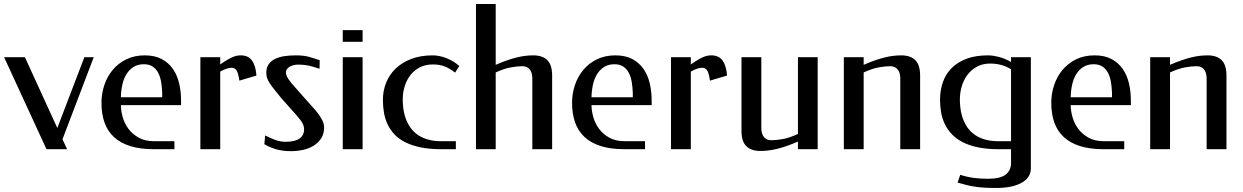

<svg xmlns="http://www.w3.org/2000/svg" viewBox="-20 -746 6215 960"><path d="M266.6 -106 401.9 -460H448.7L292.5 -49.8L315.4 0H212.4L0.5 -460H104.5Z M704.1 -469.2Q753.9 -469.2 788.3 -450.9Q822.8 -432.6 844.5 -401.4Q866.2 -370.1 875.7 -329.3Q885.3 -288.6 885.3 -243.2V-220.2H584.5Q584.5 -192.9 593.3 -161.1Q602.1 -129.4 621.8 -102.5Q641.6 -75.7 673.1 -57.9Q704.6 -40 750.5 -40H852.1V0H749Q680.7 0 631.1 -15.6Q581.5 -31.2 549.6 -61Q517.6 -90.8 502.4 -133.8Q487.3 -176.8 487.3 -231.9Q487.3 -277.8 501.7 -320.8Q516.1 -363.8 543.7 -396.7Q571.3 -429.7 611.6 -449.5Q651.9 -469.2 704.1 -469.2ZM699.2 -424.8Q668.9 -424.8 647.5 -411.1Q626 -397.5 612.1 -374.8Q598.1 -352.1 591.6 -322Q585 -292 584.5 -259.8H791V-280.8Q790 -309.1 785.9 -335Q781.7 -360.8 771.5 -380.9Q761.2 -400.9 743.9 -412.8Q726.6 -424.8 699.2 -424.8Z M1081.1 -423.8Q1100.6 -437.5 1115.5 -446.3Q1130.4 -455.1 1142.1 -460.2Q1153.8 -465.3 1163.8 -467.3Q1173.8 -469.2 1183.6 -469.2Q1221.7 -469.2 1240.2 -442.9Q1258.8 -416.5 1262.2 -368.2L1176.8 -342.8Q1171.9 -377.9 1163.6 -392.6Q1155.3 -407.2 1137.7 -407.2Q1127.4 -407.2 1113.5 -402.8Q1099.6 -398.4 1081.1 -388.2V0H981.9V-460H1081.1Z M1458.5 -469.2Q1479 -469.2 1494.1 -467.5Q1509.3 -465.8 1522.7 -462.4Q1536.1 -459 1549.3 -454.6Q1562.5 -450.2 1578.6 -444.8L1577.6 -401.9Q1554.7 -410.2 1529.1 -416.5Q1503.4 -422.9 1468.8 -422.9Q1461.4 -422.9 1451.2 -420.9Q1440.9 -418.9 1431.6 -414.3Q1422.4 -409.7 1416 -401.9Q1409.7 -394 1409.7 -382.8Q1409.7 -370.1 1421.1 -352.1Q1432.6 -334 1457.5 -307.1L1509.8 -248Q1526.4 -229 1542.7 -211.2Q1559.1 -193.4 1571.8 -176.3Q1584.5 -159.2 1592.5 -142.3Q1600.6 -125.5 1600.6 -108.9Q1600.6 -76.7 1585.9 -54.2Q1571.3 -31.7 1547.9 -17.3Q1524.4 -2.9 1494.9 3.4Q1465.3 9.8 1435.5 9.8Q1394 9.8 1362.1 0.7Q1330.1 -8.3 1301.8 -24.9L1305.7 -68.8Q1328.1 -57.1 1354.5 -47.1Q1380.9 -37.1 1408.7 -37.1Q1454.6 -37.1 1477.5 -53.2Q1500.5 -69.3 1500.5 -100.1Q1500.5 -121.6 1482.7 -145Q1464.8 -168.5 1438.5 -196.8L1386.7 -254.9Q1366.2 -280.8 1351.8 -298.3Q1337.4 -315.9 1328.6 -329.6Q1319.8 -343.3 1315.7 -355.5Q1311.5 -367.7 1311.5 -382.8Q1311.5 -407.7 1323 -424.3Q1334.5 -440.9 1354.2 -450.9Q1374 -460.9 1400.9 -465.1Q1427.7 -469.2 1458.5 -469.2Z M1793 0H1693.8V-460H1793ZM1793 -537.1H1693.8V-595.2H1793Z M2255.4 -382.8Q2230 -403.3 2204.1 -413.6Q2178.2 -423.8 2144.5 -423.8Q2107.9 -423.8 2079.8 -409.7Q2051.8 -395.5 2032.7 -371.3Q2013.7 -347.2 2003.7 -315.4Q1993.7 -283.7 1993.7 -248Q1993.7 -231.4 1995.8 -209.7Q1998 -188 2004.9 -164.8Q2011.7 -141.6 2024.7 -119.4Q2037.6 -97.2 2058.8 -79.3Q2080.1 -61.5 2111.6 -50.8Q2143.1 -40 2186.5 -40H2259.3V0H2186.5Q2128.4 0 2084.2 -9Q2040 -18.1 2007.6 -34.2Q1975.1 -50.3 1953.4 -73Q1931.6 -95.7 1918.5 -123.3Q1905.3 -150.9 1899.9 -182.1Q1894.5 -213.4 1894.5 -247.1Q1894.5 -291.5 1910.4 -331.8Q1926.3 -372.1 1957.8 -402.6Q1989.3 -433.1 2035.9 -451.2Q2082.5 -469.2 2144.5 -469.2Q2159.7 -469.2 2176.8 -465.8Q2193.8 -462.4 2210.9 -455.8Q2228 -449.2 2244.9 -439.2Q2261.7 -429.2 2276.4 -416Z M2458.5 -421.9Q2489.7 -435.5 2516.1 -444.6Q2542.5 -453.6 2565.4 -459.2Q2588.4 -464.8 2608.2 -467Q2627.9 -469.2 2646.5 -469.2Q2692.4 -469.2 2716.6 -445.3Q2740.7 -421.4 2740.7 -368.2V0H2641.6V-353Q2641.6 -363.8 2639.4 -375Q2637.2 -386.2 2631.6 -395Q2626 -403.8 2616 -409.4Q2606 -415 2590.8 -415Q2565.9 -415 2533 -408.9Q2500 -402.8 2458.5 -383.8V0H2359.9V-726.1H2458.5Z M3057.1 -469.2Q3106.9 -469.2 3141.4 -450.9Q3175.8 -432.6 3197.5 -401.4Q3219.2 -370.1 3228.8 -329.3Q3238.3 -288.6 3238.3 -243.2V-220.2H2937.5Q2937.5 -192.9 2946.3 -161.1Q2955.1 -129.4 2974.9 -102.5Q2994.6 -75.7 3026.1 -57.9Q3057.6 -40 3103.5 -40H3205.1V0H3102.1Q3033.7 0 2984.1 -15.6Q2934.6 -31.2 2902.6 -61Q2870.6 -90.8 2855.5 -133.8Q2840.3 -176.8 2840.3 -231.9Q2840.3 -277.8 2854.7 -320.8Q2869.1 -363.8 2896.7 -396.7Q2924.3 -429.7 2964.6 -449.5Q3004.9 -469.2 3057.1 -469.2ZM3052.2 -424.8Q3022 -424.8 3000.5 -411.1Q2979 -397.5 2965.1 -374.8Q2951.2 -352.1 2944.6 -322Q2938 -292 2937.5 -259.8H3144V-280.8Q3143.1 -309.1 3138.9 -335Q3134.8 -360.8 3124.5 -380.9Q3114.3 -400.9 3096.9 -412.8Q3079.6 -424.8 3052.2 -424.8Z M3434.1 -423.8Q3453.6 -437.5 3468.5 -446.3Q3483.4 -455.1 3495.1 -460.2Q3506.8 -465.3 3516.8 -467.3Q3526.9 -469.2 3536.6 -469.2Q3574.7 -469.2 3593.3 -442.9Q3611.8 -416.5 3615.2 -368.2L3529.8 -342.8Q3524.9 -377.9 3516.6 -392.6Q3508.3 -407.2 3490.7 -407.2Q3480.5 -407.2 3466.6 -402.8Q3452.6 -398.4 3434.1 -388.2V0H3335V-460H3434.1Z M3969.7 -38.1Q3938 -24.4 3911.6 -15.4Q3885.3 -6.3 3862.5 -1Q3839.8 4.4 3819.8 6.6Q3799.8 8.8 3781.7 8.8Q3735.8 8.8 3711.7 -14.9Q3687.5 -38.6 3687.5 -91.8V-460H3786.6V-106.9Q3786.6 -95.7 3788.8 -84.7Q3791 -73.7 3796.6 -64.9Q3802.2 -56.2 3812 -50.5Q3821.8 -44.9 3837.4 -44.9Q3862.3 -44.9 3895.3 -51Q3928.2 -57.1 3969.7 -76.2V-460H4068.4V0H3969.7Z M4298.3 -421.9Q4329.6 -435.5 4356 -444.6Q4382.3 -453.6 4405.3 -459.2Q4428.2 -464.8 4448 -467Q4467.8 -469.2 4486.3 -469.2Q4532.2 -469.2 4556.4 -445.3Q4580.6 -421.4 4580.6 -368.2V0H4481.4V-353Q4481.4 -363.8 4479.2 -375Q4477.1 -386.2 4471.2 -395Q4465.3 -403.8 4455.3 -409.4Q4445.3 -415 4430.2 -415Q4405.3 -415 4372.6 -408.9Q4339.8 -402.8 4298.3 -383.8V0H4199.2V-460H4298.3Z M4972.2 0Q4914.1 0 4869.9 -9.3Q4825.7 -18.6 4793.2 -35.4Q4760.7 -52.2 4739 -75.2Q4717.3 -98.1 4704.1 -125.7Q4690.9 -153.3 4685.5 -184.1Q4680.2 -214.8 4680.2 -247.1Q4680.2 -294.9 4694.6 -335.7Q4709 -376.5 4738.5 -406Q4768.1 -435.5 4813.2 -452.4Q4858.4 -469.2 4920.4 -469.2Q4944.8 -469.2 4975.8 -460.9Q5006.8 -452.6 5035.2 -436V-460H5134.3V97.2Q5134.3 115.7 5124.8 133.3Q5115.2 150.9 5094.2 164.3Q5073.2 177.7 5040.3 185.8Q5007.3 193.8 4960.4 193.8Q4927.7 193.8 4902.8 192.4Q4877.9 190.9 4856.4 187.7Q4835 184.6 4814 179.4Q4793 174.3 4768.1 167L4781.2 127.9Q4814 138.7 4846.9 143.3Q4879.9 147.9 4920.4 147.9Q4980.5 147.9 5007.8 127.2Q5035.2 106.4 5035.2 68.8V0ZM4779.3 -248Q4779.3 -231.4 4781.5 -209.7Q4783.7 -188 4790.5 -164.8Q4797.4 -141.6 4810.3 -119.4Q4823.2 -97.2 4844.5 -79.3Q4865.7 -61.5 4897.2 -50.8Q4928.7 -40 4972.2 -40H5035.2V-399.9Q5011.7 -414.1 4986.3 -421.1Q4960.9 -428.2 4930.2 -428.2Q4894 -428.2 4866 -413.3Q4837.9 -398.4 4818.6 -373.5Q4799.3 -348.6 4789.3 -316.2Q4779.3 -283.7 4779.3 -248Z M5453.1 -469.2Q5502.9 -469.2 5537.4 -450.9Q5571.8 -432.6 5593.5 -401.4Q5615.2 -370.1 5624.8 -329.3Q5634.3 -288.6 5634.3 -243.2V-220.2H5333.5Q5333.5 -192.9 5342.3 -161.1Q5351.1 -129.4 5370.8 -102.5Q5390.6 -75.7 5422.1 -57.9Q5453.6 -40 5499.5 -40H5601.1V0H5498Q5429.7 0 5380.1 -15.6Q5330.6 -31.2 5298.6 -61Q5266.6 -90.8 5251.5 -133.8Q5236.3 -176.8 5236.3 -231.9Q5236.3 -277.8 5250.7 -320.8Q5265.1 -363.8 5292.7 -396.7Q5320.3 -429.7 5360.6 -449.5Q5400.9 -469.2 5453.1 -469.2ZM5448.2 -424.8Q5418 -424.8 5396.5 -411.1Q5375 -397.5 5361.1 -374.8Q5347.2 -352.1 5340.6 -322Q5334 -292 5333.5 -259.8H5540V-280.8Q5539.1 -309.1 5534.9 -335Q5530.8 -360.8 5520.5 -380.9Q5510.3 -400.9 5492.9 -412.8Q5475.6 -424.8 5448.2 -424.8Z M5830.1 -421.9Q5861.3 -435.5 5887.7 -444.6Q5914.1 -453.6 5937 -459.2Q5960 -464.8 5979.7 -467Q5999.5 -469.2 6018.1 -469.2Q6064 -469.2 6088.1 -445.3Q6112.3 -421.4 6112.3 -368.2V0H6013.2V-353Q6013.2 -363.8 6011 -375Q6008.8 -386.2 6002.9 -395Q5997.1 -403.8 5987.1 -409.4Q5977.1 -415 5961.9 -415Q5937 -415 5904.3 -408.9Q5871.6 -402.8 5830.1 -383.8V0H5731V-460H5830.1Z"/></svg>

Font: Federo
Style: Regular
Weight: 400
Designer: Olexa M. Volochay | Cyreal.org
Foundry: Olexa M. Volochay | Cyreal.org
Version: Version 1.000